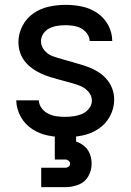

<svg xmlns="http://www.w3.org/2000/svg" viewBox="-20 -558 540 792"><path d="M150 214H250Q277 214 303.5 204Q330 194 344 169.5Q358 145 358 117Q358 97 351 78Q344 59 328.5 45.5Q313 32 294 26V0H206V100H250Q257 100 263 105Q269 110 269 117Q269 125 263 129.5Q257 134 250 134H150ZM248 8Q284 8 319.5 1Q355 -6 385.5 -26Q416 -46 433.5 -78.5Q451 -111 451 -147Q451 -168 444.5 -188Q438 -208 425 -225Q412 -242 395 -254.5Q378 -267 358.5 -275.5Q339 -284 319 -290Q299 -296 278.5 -302Q258 -308 238 -313.5Q218 -319 198 -326Q178 -333 163.5 -350Q149 -367 149 -388Q149 -405 159 -419.5Q169 -434 184.5 -441.5Q200 -449 217 -451.5Q234 -454 251 -454Q273 -454 294.5 -449Q316 -444 332.5 -427.5Q349 -411 350 -389H443Q443 -423 426.5 -454Q410 -485 381 -504.5Q352 -524 318.5 -531Q285 -538 251 -538Q216 -538 181.5 -530.5Q147 -523 118 -503Q89 -483 72.5 -451Q56 -419 56 -384Q56 -363 62.5 -342.5Q69 -322 82 -305.5Q95 -289 112 -276.5Q129 -264 148.5 -255Q168 -246 188 -240Q208 -234 228 -228.5Q248 -223 268.5 -217.5Q289 -212 309 -204.5Q329 -197 344 -180.5Q359 -164 359 -143Q359 -125 347 -110Q335 -95 318.5 -88Q302 -81 284 -78.5Q266 -76 248 -76Q231 -76 213 -78.5Q195 -81 179 -89Q163 -97 152 -111.5Q141 -126 140 -144H47Q48 -108 65.5 -76.5Q83 -45 113 -25.5Q143 -6 178 1Q213 8 248 8Z"/></svg>

Font: Iosevka SS08 Medium
Style: Regular
Weight: 500
Monospace: yes
Designer: Belleve Invis
Foundry: Belleve Invis
Version: Version 3.4.3; ttfautohint (v1.8.3)